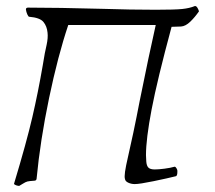

<svg xmlns="http://www.w3.org/2000/svg" viewBox="-20 -502 704 630"><path d="M26 101Q67 -35 86 -117Q105 -199 120 -286L127 -327Q128 -332 133 -355Q138 -378 136 -395Q134 -416 122.5 -430Q111 -444 76 -447Q73 -447 69.5 -455Q66 -463 65 -471Q65 -477 72 -477Q169 -477 317 -473Q409 -470 491 -470Q554 -470 578 -472.5Q602 -475 619 -482H621Q627 -482 633 -465Q620 -446 604.5 -431Q589 -416 574 -415L543 -414Q496 -240 477.5 -143Q459 -46 459 7L460 28Q461 42 467 48Q473 54 488 54Q500 54 519.5 51.5Q539 49 553 45Q556 45 559 50Q562 55 562 58V62Q562 73 558 76Q530 83 484 92.5Q438 102 422 102Q411 102 401 97.5Q391 93 390 85Q389 83 389 76Q389 65 394 40Q419 -69 438 -169Q469 -323 491 -420H204Q170 -319 141 -180Q112 -41 100 85Q99 91 92 91Q76 92 70 93.5Q64 95 55.5 100.5Q47 106 43 108Q39 108 33 106Q27 104 26 101Z"/></svg>

Font: Charmonman
Style: Regular
Weight: 400
Designer: Ekaluck Peanpanawate
Foundry: Cadson Demak Co.,Ltd.
Version: Version 1.000; ttfautohint (v1.6)